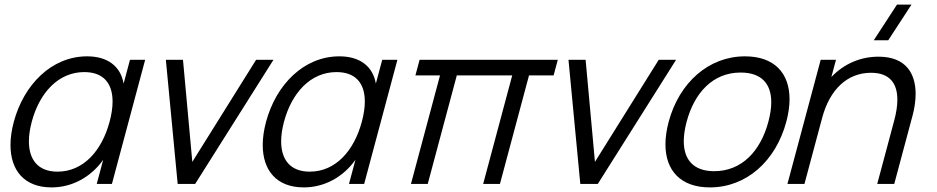

<svg xmlns="http://www.w3.org/2000/svg" viewBox="-20 -800 4074 835"><path d="M545.3 -540 517.6 -436.5C504.6 -511 448.9 -555 358.9 -555C203.9 -555 83.3 -431.5 40 -270C30.4 -234.3 25.6 -200.4 25.6 -169.3C25.6 -59.9 85 15 204.1 15C293.6 15 375.1 -29.5 428.8 -105L400.7 0H466.7L611.3 -540ZM230 -53.5C144.4 -53.5 105.7 -106.8 105.7 -185.3C105.7 -211.3 110 -240 118.1 -270.5C151.9 -396.5 233.5 -486.5 346.5 -486.5C430.7 -486.5 469.6 -436.7 469.6 -358.4C469.6 -332 465.2 -302.5 456.6 -270.5C423.1 -145.5 343.5 -53.5 230 -53.5Z M752.7 0H828.7L1169.3 -540H1093.8L816.4 -96L775.8 -540H701.3Z M1642.3 -540 1614.6 -436.5C1601.6 -511 1545.9 -555 1455.9 -555C1300.9 -555 1180.3 -431.5 1137 -270C1127.4 -234.3 1122.6 -200.4 1122.6 -169.3C1122.6 -59.9 1182 15 1301.1 15C1390.6 15 1472.1 -29.5 1525.8 -105L1497.7 0H1563.7L1708.3 -540ZM1327 -53.5C1241.4 -53.5 1202.7 -106.8 1202.7 -185.3C1202.7 -211.3 1207 -240 1215.1 -270.5C1248.9 -396.5 1330.5 -486.5 1443.5 -486.5C1527.7 -486.5 1566.6 -436.7 1566.6 -358.4C1566.6 -332 1562.2 -302.5 1553.6 -270.5C1520.1 -145.5 1440.5 -53.5 1327 -53.5Z M1767.2 0H1840.2L1966.6 -472H2207.6L2081.2 0H2154.2L2280.6 -472H2387.6L2405.8 -540H1804.8L1786.6 -472H1893.6Z M2503.7 0H2579.7L2920.3 -540H2844.8L2567.4 -96L2526.8 -540H2452.3Z M3067.1 15C3227.1 15 3354.1 -100.5 3399.6 -270.5C3409 -305.6 3413.7 -338.5 3413.7 -368.6C3413.7 -481.7 3347.8 -555 3219.9 -555C3061.9 -555 2933.7 -440.5 2888.1 -270.5C2878.7 -235.3 2874 -202.3 2874 -172.1C2874 -58.6 2940 15 3067.1 15ZM3086 -55.5C2996.8 -55.5 2953.7 -104.9 2953.7 -186C2953.7 -211.3 2957.9 -239.6 2966.1 -270.5C2999.9 -396.5 3080 -484.5 3201 -484.5C3291.5 -484.5 3334.2 -435.9 3334.2 -355.5C3334.2 -330.2 3330 -301.7 3321.6 -270.5C3287.5 -143 3206 -55.5 3086 -55.5Z M3944 -780H3881L3780 -625H3843ZM3800.8 -553.5C3723.3 -553.5 3651.3 -523.5 3595.6 -465L3615.7 -540H3549.2L3404.5 0H3478.5L3555.7 -288C3588.4 -410 3664.1 -483.5 3768.1 -483.5C3849.6 -483.5 3882.6 -437.1 3882.6 -366.5C3882.6 -339.3 3877.7 -308.6 3868.8 -275.5L3795 0H3869L3948.6 -297C3957 -328.4 3962 -360.8 3962 -391.5C3962 -479.3 3920.9 -553.5 3800.8 -553.5Z"/></svg>

Font: Manrope
Style: RegularItalic
Weight: 400
Italic angle: -15°
Designer: Mikhail Sharanda
Foundry: Mikhail Sharanda
Version: Version 4.502;hotconv 1.0.109;makeotfexe 2.5.65596